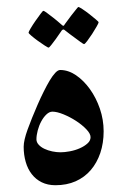

<svg xmlns="http://www.w3.org/2000/svg" viewBox="-20 -532 363 558"><path d="M281.2 -150.4Q281.2 -116.2 271.5 -87.4Q261.7 -58.6 243.7 -37.6Q225.6 -16.6 199.7 -5.1Q173.8 6.3 141.1 6.3Q118.7 6.3 101.3 -2.2Q84 -10.7 72.3 -25.9Q60.5 -41 54.7 -61.5Q48.8 -82 48.8 -105.5Q48.8 -124 60.3 -155.8Q71.8 -187.5 89.4 -228Q98.1 -248 107.2 -266.1Q116.2 -284.2 124.5 -298.1Q132.8 -312 140.6 -320.3Q148.4 -328.6 154.8 -328.6Q178.2 -328.6 200.7 -313.5Q223.1 -298.3 241.2 -273.2Q259.3 -248 270.3 -216.1Q281.2 -184.1 281.2 -150.4ZM132.3 -207.5Q123.5 -207.5 115 -199.5Q106.4 -191.4 99.9 -179.2Q93.3 -167 89.6 -152.8Q85.9 -138.7 85.9 -127Q85.9 -118.7 92.3 -111.6Q98.6 -104.5 108.9 -99.6Q119.1 -94.7 131.8 -92Q144.5 -89.4 155.8 -89.4Q168 -89.4 183.3 -92.3Q198.7 -95.2 211.9 -101.1Q225.1 -106.9 234.1 -115Q243.2 -123 243.2 -133.3Q243.2 -143.6 230.7 -156.5Q218.3 -169.4 200.9 -180.7Q183.6 -191.9 164.6 -199.7Q145.5 -207.5 132.3 -207.5ZM266.6 -467.3Q266.6 -464.8 260.7 -454.6Q254.9 -444.3 247.6 -433.1Q240.2 -421.9 233.4 -412.8Q226.6 -403.8 224.1 -403.8Q222.7 -403.8 214.1 -409.9Q205.6 -416 195.3 -423.8Q183.6 -432.1 168.9 -443.8Q166.5 -446.3 164.1 -446.3Q162.1 -446.3 159.7 -443.8Q149.9 -429.7 142.1 -418.5Q134.8 -408.7 128.9 -401.1Q123 -393.6 121.1 -393.6Q119.1 -393.6 109.9 -399.7Q100.6 -405.8 90.1 -413.3Q79.6 -420.9 71.3 -428Q63 -435.1 63 -437Q63 -439.5 69.1 -449.7Q75.2 -460 83 -471.2Q90.8 -482.4 97.7 -491.5Q104.5 -500.5 105.5 -500.5Q108.9 -500.5 117.2 -493.9Q125.5 -487.3 134.8 -480.5Q145.5 -472.2 158.2 -460.9Q162.1 -457 164.1 -457Q166 -457 168.9 -462.4Q178.7 -476.1 187 -486.8Q194.3 -495.6 200.4 -503.7Q206.5 -511.7 208 -511.7Q210 -511.7 219.7 -505.4Q229.5 -499 239.7 -491Q250 -482.9 258.3 -475.8Q266.6 -468.8 266.6 -467.3Z"/></svg>

Font: Accordance
Style: Regular
Weight: 400
Version: Version 1.1 (build May 11, 2018) Miklal Software Solutions, 